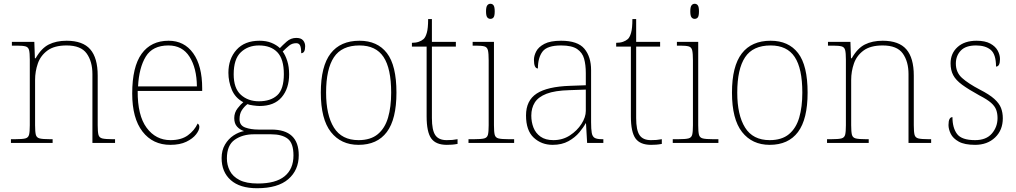

<svg xmlns="http://www.w3.org/2000/svg" viewBox="-20 -758 5389 1018"><path d="M38 0V-20H61Q98 -20 114 -24Q130 -28 134 -43.5Q138 -59 138 -94V-442Q138 -477 134 -492.5Q130 -508 115.5 -512Q101 -516 71 -516H43V-536H162L165 -449H169Q199 -502 238.5 -522Q278 -542 333 -542Q419 -542 458.5 -496.5Q498 -451 498 -357V-94Q498 -59 502 -43.5Q506 -28 522.5 -24Q539 -20 575 -20H590V0H470V-365Q470 -432 439.5 -474.5Q409 -517 333 -517Q268 -517 231.5 -490Q195 -463 180.5 -421Q166 -379 166 -334V-94Q166 -59 170 -43.5Q174 -28 190.5 -24Q207 -20 243 -20H259V0Z M883 10Q790 10 735.5 -60.5Q681 -131 681 -262Q681 -404 731 -473Q781 -542 874 -542Q957 -542 1004.5 -475.5Q1052 -409 1052 -290V-276H710Q709 -146 757.5 -80.5Q806 -15 884 -15Q941 -15 976 -40.5Q1011 -66 1028 -103Q1037 -97 1037 -85Q1037 -68 1019.5 -45.5Q1002 -23 968 -6.5Q934 10 883 10ZM1024 -300Q1023 -397 985 -457Q947 -517 873 -517Q789 -517 753 -458Q717 -399 712 -300Z M1343 240Q1252 240 1203.5 197Q1155 154 1155 80Q1155 39 1173 8.5Q1191 -22 1218.5 -40Q1246 -58 1274 -63Q1252 -70 1237 -86.5Q1222 -103 1222 -132Q1222 -161 1240 -184Q1258 -207 1270 -216Q1227 -239 1209 -282.5Q1191 -326 1191 -372Q1191 -446 1234 -494Q1277 -542 1356 -542Q1392 -542 1419 -531Q1446 -520 1464 -503Q1478 -518 1500 -537.5Q1522 -557 1551 -557Q1576 -557 1587 -544Q1598 -531 1598 -513Q1598 -476 1577 -476Q1577 -505 1571 -517Q1565 -529 1551 -529Q1529 -529 1513.5 -516.5Q1498 -504 1479 -485Q1493 -466 1503 -435Q1513 -404 1513 -364Q1513 -289 1473.5 -242.5Q1434 -196 1356 -196Q1344 -196 1322 -199Q1300 -202 1292 -206Q1275 -193 1262.5 -174Q1250 -155 1250 -126Q1250 -93 1280 -82Q1310 -71 1350 -71H1419Q1564 -71 1564 65Q1564 144 1508.5 192Q1453 240 1343 240ZM1353 -221Q1415 -221 1450 -253Q1485 -285 1485 -365Q1485 -445 1450.5 -481Q1416 -517 1353 -517Q1295 -517 1257 -481Q1219 -445 1219 -364Q1219 -290 1257 -255.5Q1295 -221 1353 -221ZM1347 215Q1442 215 1489 176.5Q1536 138 1536 66Q1536 1 1505.5 -22.5Q1475 -46 1417 -46H1326Q1266 -46 1224.5 -17Q1183 12 1183 82Q1183 117 1198.5 147.5Q1214 178 1250 196.5Q1286 215 1347 215Z M1881 10Q1788 10 1734.5 -58Q1681 -126 1681 -267Q1681 -407 1733 -474.5Q1785 -542 1886 -542Q1981 -542 2031.5 -476.5Q2082 -411 2082 -267Q2082 -126 2031 -58Q1980 10 1881 10ZM1881 -15Q1945 -15 1983 -46.5Q2021 -78 2037.5 -134.5Q2054 -191 2054 -267Q2054 -395 2013.5 -456Q1973 -517 1886 -517Q1792 -517 1750.5 -454.5Q1709 -392 1709 -267Q1709 -148 1750.5 -81.5Q1792 -15 1881 -15Z M2349 10Q2291 10 2266.5 -24Q2242 -58 2242 -141V-511H2164V-531Q2185 -531 2200.5 -536.5Q2216 -542 2226 -551Q2236 -560 2243 -584Q2250 -608 2250 -657H2270V-536H2397V-511H2270V-132Q2270 -68 2288 -41.5Q2306 -15 2348 -15Q2365 -15 2377.5 -16Q2390 -17 2406 -20V5Q2390 8 2376.5 9Q2363 10 2349 10Z M2580 -658Q2570 -658 2563.5 -666Q2557 -674 2557 -698Q2557 -721 2563.5 -729.5Q2570 -738 2580 -738Q2591 -738 2597 -729.5Q2603 -721 2603 -698Q2603 -674 2597 -666Q2591 -658 2580 -658ZM2464 0V-20H2494Q2531 -20 2547 -24Q2563 -28 2567 -43.5Q2571 -59 2571 -94V-438Q2571 -475 2567 -491.5Q2563 -508 2548.5 -512Q2534 -516 2504 -516H2486V-536H2599V-94Q2599 -59 2603 -43.5Q2607 -28 2623.5 -24Q2640 -20 2676 -20H2706V0Z M2910 10Q2851 10 2810 -28Q2769 -66 2769 -146Q2769 -225 2825.5 -262Q2882 -299 3003 -303L3086 -306V-371Q3086 -414 3077 -446.5Q3068 -479 3040 -498Q3012 -517 2955 -517Q2881 -517 2856.5 -484.5Q2832 -452 2832 -395Q2811 -395 2811 -441Q2811 -462 2823 -485.5Q2835 -509 2866.5 -525.5Q2898 -542 2955 -542Q3043 -542 3078.5 -499.5Q3114 -457 3114 -386V-110Q3114 -73 3117.5 -53.5Q3121 -34 3133 -27Q3145 -20 3172 -20H3179V0H3093L3087 -104H3085Q3074 -83 3051.5 -56Q3029 -29 2994 -9.5Q2959 10 2910 10ZM2914 -15Q2963 -15 3001.5 -40Q3040 -65 3063 -101Q3086 -137 3086 -170V-283L3000 -280Q2922 -278 2878 -261Q2834 -244 2815.5 -214.5Q2797 -185 2797 -145Q2797 -111 2808.5 -81.5Q2820 -52 2846 -33.5Q2872 -15 2914 -15Z M3432 10Q3374 10 3349.5 -24Q3325 -58 3325 -141V-511H3247V-531Q3268 -531 3283.5 -536.5Q3299 -542 3309 -551Q3319 -560 3326 -584Q3333 -608 3333 -657H3353V-536H3480V-511H3353V-132Q3353 -68 3371 -41.5Q3389 -15 3431 -15Q3448 -15 3460.5 -16Q3473 -17 3489 -20V5Q3473 8 3459.5 9Q3446 10 3432 10Z M3663 -658Q3653 -658 3646.5 -666Q3640 -674 3640 -698Q3640 -721 3646.5 -729.5Q3653 -738 3663 -738Q3674 -738 3680 -729.5Q3686 -721 3686 -698Q3686 -674 3680 -666Q3674 -658 3663 -658ZM3547 0V-20H3577Q3614 -20 3630 -24Q3646 -28 3650 -43.5Q3654 -59 3654 -94V-438Q3654 -475 3650 -491.5Q3646 -508 3631.5 -512Q3617 -516 3587 -516H3569V-536H3682V-94Q3682 -59 3686 -43.5Q3690 -28 3706.5 -24Q3723 -20 3759 -20H3789V0Z M4061 10Q3968 10 3914.5 -58Q3861 -126 3861 -267Q3861 -407 3913 -474.5Q3965 -542 4066 -542Q4161 -542 4211.5 -476.5Q4262 -411 4262 -267Q4262 -126 4211 -58Q4160 10 4061 10ZM4061 -15Q4125 -15 4163 -46.5Q4201 -78 4217.5 -134.5Q4234 -191 4234 -267Q4234 -395 4193.5 -456Q4153 -517 4066 -517Q3972 -517 3930.5 -454.5Q3889 -392 3889 -267Q3889 -148 3930.5 -81.5Q3972 -15 4061 -15Z M4365 0V-20H4388Q4425 -20 4441 -24Q4457 -28 4461 -43.5Q4465 -59 4465 -94V-442Q4465 -477 4461 -492.5Q4457 -508 4442.5 -512Q4428 -516 4398 -516H4370V-536H4489L4492 -449H4496Q4526 -502 4565.5 -522Q4605 -542 4660 -542Q4746 -542 4785.5 -496.5Q4825 -451 4825 -357V-94Q4825 -59 4829 -43.5Q4833 -28 4849.5 -24Q4866 -20 4902 -20H4917V0H4797V-365Q4797 -432 4766.5 -474.5Q4736 -517 4660 -517Q4595 -517 4558.5 -490Q4522 -463 4507.5 -421Q4493 -379 4493 -334V-94Q4493 -59 4497 -43.5Q4501 -28 4517.5 -24Q4534 -20 4570 -20H4586V0Z M5150 10Q5094 10 5063.5 -7Q5033 -24 5021 -48.5Q5009 -73 5009 -95Q5009 -137 5030 -137Q5030 -80 5054.5 -47.5Q5079 -15 5150 -15Q5209 -15 5239 -50Q5269 -85 5269 -132Q5269 -156 5262 -175.5Q5255 -195 5234.5 -213Q5214 -231 5173 -252Q5115 -284 5081.5 -308.5Q5048 -333 5034 -359.5Q5020 -386 5020 -422Q5020 -475 5057 -508.5Q5094 -542 5158 -542Q5203 -542 5230.5 -527Q5258 -512 5270 -489.5Q5282 -467 5282 -445Q5282 -405 5261 -405Q5261 -470 5233 -493.5Q5205 -517 5155 -517Q5100 -517 5074 -489.5Q5048 -462 5048 -421Q5048 -374 5081 -344.5Q5114 -315 5175 -283Q5226 -257 5252 -233.5Q5278 -210 5287.5 -185.5Q5297 -161 5297 -131Q5297 -68 5256 -29Q5215 10 5150 10Z"/></svg>

Font: Noto Serif Telugu Thin
Style: Regular
Weight: 100
Designer: Jelle Bosma - Monotype Design Team
Foundry: Monotype Imaging Inc.
Version: Version 2.005; ttfautohint (v1.8.4.7-5d5b)